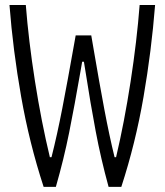

<svg xmlns="http://www.w3.org/2000/svg" viewBox="-20 -750 660 770"><path d="M322.5 -465.5Q319.5 -484 316.5 -502.5H309.5Q306 -482.5 302.5 -462Q279 -326.5 257.5 -219.2Q236 -112 204 -0.5H155Q97.5 -176.5 64.8 -362.5Q32 -548.5 18 -730H83.5Q94.5 -588.5 120.2 -424.5Q146 -260.5 180 -119.5H186.5Q209 -208 230 -316.2Q251 -424.5 277 -571.5L283.5 -608H346Q350.5 -582 355 -555.5Q378.5 -417.5 398.5 -311.2Q418.5 -205 439.5 -119.5H445.5Q478.5 -259 503.8 -423Q529 -587 540 -730H602Q587.5 -546 555.5 -360.8Q523.5 -175.5 466.5 -0.5H415.5Q384.5 -113.5 363.8 -223.5Q343 -333.5 322.5 -465.5Z"/></svg>

Font: Monaspace Argon Var
Style: Regular
Weight: 400
Designer: Riley Cran and the Lettermatic Team
Version: Version 1.000 (Monaspace Argon Var)